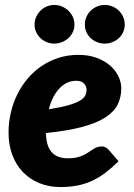

<svg xmlns="http://www.w3.org/2000/svg" viewBox="-20 -747 540 775"><path d="M287.5 -421Q249 -421 220 -390.2Q191 -359.5 177 -306Q225 -313.5 255 -322Q285 -330.5 301.5 -340.2Q318 -350 323.8 -361Q329.5 -372 329.5 -385Q329.5 -398 319.5 -409.5Q309.5 -421 287.5 -421ZM458.5 -96Q431 -69 404.8 -49.2Q378.5 -29.5 350.8 -16.8Q323 -4 291.8 2Q260.5 8 223.5 8Q177.5 8 139 -7.8Q100.5 -23.5 72.8 -52.2Q45 -81 29.8 -121.5Q14.5 -162 14.5 -211.5Q14.5 -253 23.8 -292.5Q33 -332 50.2 -366.8Q67.5 -401.5 92.5 -430.8Q117.5 -460 148.8 -481Q180 -502 217.2 -513.8Q254.5 -525.5 296.5 -525.5Q338 -525.5 370.2 -513.5Q402.5 -501.5 424.5 -482.2Q446.5 -463 458 -439Q469.5 -415 469.5 -391Q469.5 -355.5 455.5 -326.2Q441.5 -297 406.8 -274Q372 -251 313.2 -235Q254.5 -219 165.5 -210Q166.5 -157 188.8 -132.5Q211 -108 254.5 -108Q275 -108 290 -111.5Q305 -115 316.2 -120.5Q327.5 -126 336.5 -132Q345.5 -138 353.8 -143.5Q362 -149 371 -152.5Q380 -156 391.5 -156Q399 -156 406 -152.2Q413 -148.5 418.5 -142.5ZM280.5 -647.5Q280.5 -631.5 274 -617.5Q267.5 -603.5 256.2 -593.2Q245 -583 230.2 -577Q215.5 -571 198.5 -571Q182.5 -571 168.2 -577Q154 -583 143.2 -593.2Q132.5 -603.5 126 -617.5Q119.5 -631.5 119.5 -647.5Q119.5 -664 126 -678.5Q132.5 -693 143.2 -703.8Q154 -714.5 168.2 -720.8Q182.5 -727 198.5 -727Q215.5 -727 230.2 -720.8Q245 -714.5 256.2 -703.8Q267.5 -693 274 -678.5Q280.5 -664 280.5 -647.5ZM483.5 -647.5Q483.5 -631.5 477.2 -617.5Q471 -603.5 460 -593.2Q449 -583 434.2 -577Q419.5 -571 402.5 -571Q386 -571 371.5 -577Q357 -583 346 -593.2Q335 -603.5 328.8 -617.5Q322.5 -631.5 322.5 -647.5Q322.5 -664 328.8 -678.5Q335 -693 346 -703.8Q357 -714.5 371.5 -720.8Q386 -727 402.5 -727Q419.5 -727 434.2 -720.8Q449 -714.5 460 -703.8Q471 -693 477.2 -678.5Q483.5 -664 483.5 -647.5Z"/></svg>

Font: Lato ExtraBold
Style: Italic
Weight: 800
Italic angle: -7°
Designer: Lukasz Dziedzic with Adam Twardoch and Botio Nikoltchev
Foundry: tyPoland Lukasz Dziedzic
Version: Version 2.015; 2015-08-06; http://www.latofonts.com/